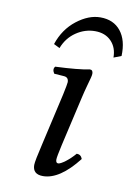

<svg xmlns="http://www.w3.org/2000/svg" viewBox="-77 -695 525 756"><g transform="rotate(10 185.5 -317.5)"><path d="M245.1 -319.8 200.2 -124Q189 -74.2 189 -64Q189 -49.8 198.2 -49.8Q207 -49.8 226.3 -64.2Q245.6 -78.6 264.2 -100.1Q281.2 -100.1 287.1 -83Q214.8 9.8 147.9 9.8Q106.9 9.8 106.9 -27.8Q106.9 -43 124 -115.2L170.9 -320.8Q180.2 -364.7 180.2 -371.1Q180.2 -390.6 162.1 -392.1L122.1 -395Q111.3 -411.6 121.1 -422.9Q213.9 -426.8 257.8 -436Q270 -436 270 -420.9Q270 -415 267.1 -404.1Q264.2 -393.1 257.6 -369.4Q251 -345.7 245.1 -319.8ZM340.8 -498Q340.8 -538.1 316.7 -563Q292.5 -587.9 252 -587.9Q211.4 -587.9 176.3 -564Q141.1 -540 125 -498L101.1 -509.8Q121.6 -571.3 168.9 -608.2Q216.3 -645 263.2 -645Q315.9 -645 344.7 -608.9Q373.5 -572.8 371.1 -509.8Z"/></g></svg>

Font: Common Serif
Style: Italic
Weight: 400
Italic angle: -12°
Designer: Philipp H. Poll, Khaled Hosny
Foundry: Stefan Peev, Context Ltd.
Version: Version 1.026